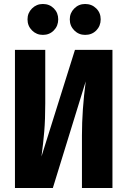

<svg xmlns="http://www.w3.org/2000/svg" viewBox="-20 -943 639 963"><path d="M544 0H391V-264Q391 -391 410 -535L245 0H55V-693H207V-425Q207 -344 202 -284Q197 -224 188 -158L356 -693H544ZM272 -846Q272 -813 250 -790.5Q228 -768 195 -768Q163 -768 140.5 -790.5Q118 -813 118 -846Q118 -878 140.5 -900.5Q163 -923 195 -923Q228 -923 250 -901Q272 -879 272 -846ZM485 -846Q485 -813 463 -790.5Q441 -768 407 -768Q375 -768 352.5 -790.5Q330 -813 330 -846Q330 -878 352.5 -900.5Q375 -923 407 -923Q440 -923 462.5 -901Q485 -879 485 -846Z"/></svg>

Font: Fira Sans Condensed
Style: Bold
Weight: 700
Width: 3
Designer: bBox Type GmbH & Carrois Corporate GbR & Edenspiekermann AG
Foundry: bBox Type GmbH & Carrois Corporate GbR & Edenspiekermann AG
Version: Version 4.301